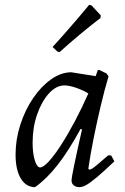

<svg xmlns="http://www.w3.org/2000/svg" viewBox="-20 -757 513 789"><path d="M346 -60Q351 -60 357.5 -63.5Q364 -67 379.5 -80Q395 -93 425 -119L437 -118L450 -94Q406 -52 378.5 -29Q351 -6 335 3Q319 12 306 12Q292 12 283 4.5Q274 -3 274 -15Q274 -26 285.5 -81.5Q297 -137 317 -225L311 -227Q262 -137 217 -79.5Q172 -22 124 12Q87 12 65.5 -23.5Q44 -59 44 -122Q44 -184 63.5 -244.5Q83 -305 116 -353.5Q149 -402 190 -431Q231 -460 273 -460L373 -444L382 -469L387 -470L418 -455L426 -443Q410 -390 394 -322.5Q378 -255 364.5 -187.5Q351 -120 343 -64ZM145 -69Q158 -69 180.5 -93.5Q203 -118 230.5 -160.5Q258 -203 287 -257.5Q316 -312 343 -373Q320 -387 292 -396.5Q264 -406 245 -406Q211 -406 181 -373Q151 -340 132.5 -286.5Q114 -233 114 -171Q114 -127 123 -98Q132 -69 145 -69ZM393 -683Q393 -683 368.5 -664Q344 -645 305.5 -613Q267 -581 225 -543L216 -545L196 -564Q223 -593 249.5 -623.5Q276 -654 298 -679.5Q320 -705 333 -721Q346 -737 346 -737L356 -735L394 -694Z"/></svg>

Font: Alegreya
Style: Italic
Weight: 400
Italic angle: -7°
Designer: Juan Pablo del Peral
Foundry: Huerta Tipografica
Version: Version 2.009